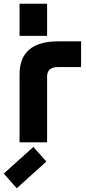

<svg xmlns="http://www.w3.org/2000/svg" viewBox="-21 -757 456 1021"><path d="M156.2 24.4 225.6 102.1 67.9 244.1 -1 166ZM83 0V-360.8Q83 -537.1 288.1 -537.1H410.2V-400.4H288.1Q229.5 -400.4 229.5 -350.1V0ZM83 -737.3H229.5V-566.4H83Z"/></svg>

Font: New Shape
Style: Bold
Weight: 700
Designer: Wojciech Kalinowski "wmk69" (wmk69@o2.pl)
Foundry: Wojciech Kalinowski "wmk69" (wmk69@o2.pl)
Version: Version 2.1.1; 2021-05-14